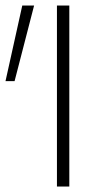

<svg xmlns="http://www.w3.org/2000/svg" viewBox="-36 -678 397 698"><path d="M171 0V-658H216V0ZM17 -383H-16L45 -658H88Z"/></svg>

Font: Ysabeau Office ExtraLight
Style: Regular
Weight: 250
Designer: Christian Thalmann (Catharsis Fonts)
Version: Version 2.001;gftools[0.9.30]; featfreeze: tnum,lnum,ss02